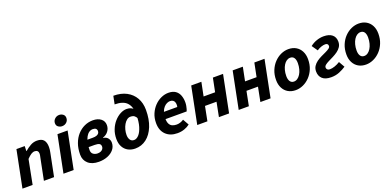

<svg xmlns="http://www.w3.org/2000/svg" viewBox="-1 -1566 4947 2428"><g transform="rotate(-20 2472.5 -352.5)"><path d="M14.3 0 113.6 -496.1H225L222.9 -429.7H226.9Q263.1 -461.2 304.1 -484.7Q345.1 -508.1 392.3 -508.1Q454.3 -508.1 481.9 -475.6Q509.6 -443.1 509.6 -380.6Q509.6 -364.2 507.7 -346.4Q505.7 -328.5 501.6 -310L439.6 0H302.8L361.5 -292.8Q364.9 -308.4 367.2 -319.3Q369.5 -330.3 369.5 -340.3Q369.5 -365.9 356.7 -378.7Q344 -391.5 319.1 -391.5Q295.9 -391.5 271.5 -376Q247.1 -360.4 214.9 -326.7L151.1 0Z M566.2 0 665.7 -496H802.4L703.3 0ZM756.7 -570.3Q729.1 -570.3 705.8 -587Q682.6 -603.6 682.6 -636.2Q682.6 -669.1 707.7 -693.3Q732.8 -717.4 768 -717.4Q796.5 -717.4 819.3 -700.4Q842.2 -683.3 842.2 -651.2Q842.2 -616.2 817.6 -593.3Q793 -570.3 756.7 -570.3Z M1041.5 12Q949 12 897.8 -33.6Q846.5 -79.2 846.5 -153.4Q846.5 -235.8 870.3 -301.3Q894.1 -366.8 935.8 -412.9Q977.4 -458.9 1031 -483.5Q1084.5 -508 1144 -508Q1211.1 -508 1251.9 -476.1Q1292.7 -444.2 1292.7 -390.7Q1292.7 -345.2 1265.6 -308.9Q1238.5 -272.6 1191.8 -258V-254Q1233.9 -248 1254.7 -221.2Q1275.6 -194.3 1275.6 -161.4Q1275.6 -109.1 1244.1 -70.1Q1212.6 -31 1159.4 -9.5Q1106.2 12 1041.5 12ZM1061.5 -93.3Q1086.4 -93.3 1104.3 -101.5Q1122.3 -109.7 1132.5 -124Q1142.7 -138.3 1142.7 -156.2Q1142.7 -184.8 1122.6 -196Q1102.5 -207.3 1059.2 -207.3H949.8L967.2 -300.7H1070.8Q1101.1 -300.7 1121.1 -307.8Q1141.2 -314.8 1150.9 -327.7Q1160.7 -340.6 1160.7 -357.3Q1160.7 -403.2 1105.9 -403.2Q1078.1 -403.2 1054.8 -386.8Q1031.4 -370.4 1014.3 -339.2Q997.2 -308 987.8 -264.7Q978.3 -221.4 978.3 -167.6Q978.3 -129.3 1003.1 -111.3Q1027.9 -93.3 1061.5 -93.3Z M1530.5 12Q1476.8 12 1434.7 -10.8Q1392.6 -33.6 1368.6 -77.3Q1344.5 -120.9 1344.5 -184.2Q1344.5 -251.4 1367.2 -308.4Q1389.8 -365.5 1426.9 -407.5Q1463.9 -449.5 1508.1 -473Q1552.3 -496.5 1594.5 -496.5Q1626.9 -496.5 1651.9 -485.5Q1677 -474.5 1693.7 -452.9Q1710.3 -431.3 1716.9 -399.8L1692 -331.5Q1678.8 -360.1 1659.7 -374.1Q1640.7 -388.1 1607.4 -388.1Q1581.4 -388.1 1558.8 -370.7Q1536.1 -353.3 1519.1 -324Q1502 -294.6 1492.5 -259.2Q1482.9 -223.8 1482.9 -186.9Q1482.9 -147 1500.5 -120.9Q1518.1 -94.7 1552.3 -94.7Q1586.4 -94.7 1617.4 -128.6Q1648.4 -162.5 1668.2 -227.9Q1688 -293.4 1688 -387.9Q1688 -494.5 1637.4 -548.5Q1586.7 -602.4 1473.6 -602.4L1495.7 -710.8Q1597.7 -710.8 1670.7 -672.1Q1743.8 -633.3 1783.3 -564Q1822.8 -494.7 1822.8 -402.1Q1822.8 -275.2 1784.9 -182.1Q1747 -88.9 1681.2 -38.5Q1615.4 12 1530.5 12Z M2097.6 12Q2000.7 12 1942.9 -44.5Q1885.1 -100.9 1885.1 -200.5Q1885.1 -269.5 1909.4 -325.8Q1933.8 -382 1973.7 -423Q2013.6 -464 2062.5 -486Q2111.4 -508 2160.5 -508Q2220.2 -508 2255.8 -482.9Q2291.4 -457.8 2307.2 -415.7Q2323 -373.6 2323 -322Q2323 -298.3 2318.8 -275.7Q2314.7 -253.2 2309.4 -235Q2304 -216.9 2299.6 -207.3H1986.6L1997.3 -300.7H2206.6Q2209 -308.4 2209.8 -314.6Q2210.6 -320.8 2210.6 -329.1Q2210.6 -349.2 2204.5 -365.8Q2198.4 -382.4 2183.7 -392.3Q2169 -402.3 2144 -402.3Q2125.4 -402.3 2103 -392.1Q2080.6 -381.9 2060.7 -359.8Q2040.7 -337.6 2027.9 -301.9Q2015 -266.2 2015 -215.1Q2015 -167.5 2029.5 -141.2Q2044 -114.9 2069.1 -104.5Q2094.2 -94.2 2126.3 -94.2Q2150.8 -94.2 2176.6 -102.8Q2202.3 -111.5 2220.5 -124.8L2266.3 -43.1Q2235.8 -18.6 2192.5 -3.3Q2149.3 12 2097.6 12Z M2366.3 0 2465.6 -496.1H2602.4L2565.3 -311.8H2720.3L2757.4 -496.1H2894.2L2794.9 0H2658.1L2696.2 -193.5H2541.2L2503.1 0Z M2924.3 0 3023.6 -496.1H3160.4L3123.3 -311.8H3278.3L3315.4 -496.1H3452.2L3352.9 0H3216.1L3254.2 -193.5H3099.2L3061.1 0Z M3690.1 12Q3632.1 12 3588.7 -13.3Q3545.4 -38.6 3521.5 -84.7Q3497.5 -130.8 3497.5 -192.5Q3497.5 -264.4 3521.4 -322.2Q3545.3 -380.1 3585.3 -421.7Q3625.4 -463.4 3674.9 -485.8Q3724.4 -508.1 3775.5 -508.1Q3833.6 -508.1 3876.9 -482.8Q3920.3 -457.5 3944.2 -411.4Q3968.1 -365.3 3968.1 -303.6Q3968.1 -231.7 3944.3 -173.9Q3920.4 -116.1 3880.3 -74.4Q3840.3 -32.7 3790.8 -10.4Q3741.2 12 3690.1 12ZM3705.3 -98Q3730.7 -98 3753.2 -113.5Q3775.7 -129 3792.8 -156.5Q3809.9 -184 3819.8 -221Q3829.7 -258 3829.7 -300.9Q3829.7 -346.9 3812.5 -372.5Q3795.3 -398.1 3760.4 -398.1Q3735.2 -398.1 3712.6 -383Q3690 -367.9 3672.9 -340.4Q3655.8 -313 3645.9 -276Q3635.9 -239 3635.9 -195.2Q3635.9 -150.3 3653.5 -124.2Q3671.1 -98 3705.3 -98Z M4167.5 12Q4088.2 12 4049 -24.2Q4009.8 -60.3 4009.8 -122Q4009.8 -162.4 4028.9 -191.6Q4048 -220.9 4077.9 -242.6Q4107.8 -264.2 4141.9 -280.4Q4175.9 -296.5 4205.8 -310.4Q4235.7 -324.4 4254.8 -338.6Q4273.9 -352.8 4273.9 -370.2Q4273.9 -387.4 4264.3 -396.7Q4254.6 -406 4235.4 -406Q4210.2 -406 4179.5 -395.4Q4148.8 -384.7 4121.5 -365.9L4067.6 -443.5Q4106.6 -475 4154.6 -491.5Q4202.5 -508.1 4250.5 -508.1Q4324.1 -508.1 4364.1 -474.9Q4404.1 -441.8 4404.1 -380.5Q4404.1 -341.2 4385 -312.2Q4365.9 -283.2 4336 -261.5Q4306.1 -239.8 4272 -222.8Q4238 -205.9 4208.1 -191.1Q4178.2 -176.4 4159.1 -161.2Q4140 -146 4140 -127.3Q4140 -110.3 4151.7 -99.4Q4163.5 -88.5 4184.3 -88.5Q4215.6 -88.5 4251.9 -101.1Q4288.2 -113.7 4322.8 -135.6L4368.1 -56.2Q4328.2 -29.3 4277.9 -8.6Q4227.5 12 4167.5 12Z M4636.1 12Q4578.1 12 4534.7 -13.3Q4491.4 -38.6 4467.5 -84.7Q4443.5 -130.8 4443.5 -192.5Q4443.5 -264.4 4467.4 -322.2Q4491.3 -380.1 4531.3 -421.7Q4571.4 -463.4 4620.9 -485.8Q4670.4 -508.1 4721.5 -508.1Q4779.6 -508.1 4822.9 -482.8Q4866.3 -457.5 4890.2 -411.4Q4914.1 -365.3 4914.1 -303.6Q4914.1 -231.7 4890.3 -173.9Q4866.4 -116.1 4826.3 -74.4Q4786.3 -32.7 4736.8 -10.4Q4687.2 12 4636.1 12ZM4651.3 -98Q4676.7 -98 4699.2 -113.5Q4721.7 -129 4738.8 -156.5Q4755.9 -184 4765.8 -221Q4775.7 -258 4775.7 -300.9Q4775.7 -346.9 4758.5 -372.5Q4741.3 -398.1 4706.4 -398.1Q4681.2 -398.1 4658.6 -383Q4636 -367.9 4618.9 -340.4Q4601.8 -313 4591.9 -276Q4581.9 -239 4581.9 -195.2Q4581.9 -150.3 4599.5 -124.2Q4617.1 -98 4651.3 -98Z"/></g></svg>

Font: Source Sans 3 VF
Style: Italic
Weight: 200
Italic angle: -11°
Designer: Paul D. Hunt
Foundry: Adobe Systems Incorporated
Version: Version 3.042;hotconv 1.0.118;makeotfexe 2.5.65603